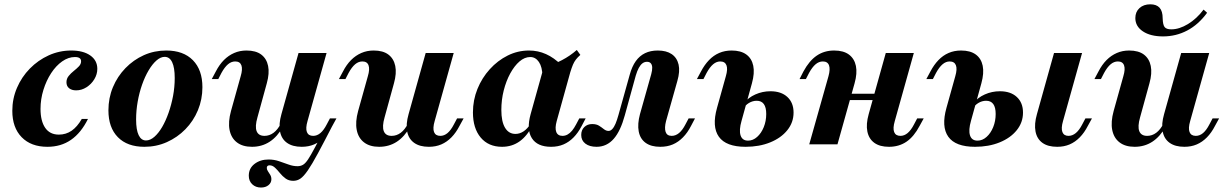

<svg xmlns="http://www.w3.org/2000/svg" viewBox="-20 -660 5600 878"><path d="M196.8 11.3Q121.8 11.3 79 -32.7Q36.3 -76.6 36.3 -153.2Q36.3 -208.9 57.7 -258.5Q79 -308.1 116.5 -346.4Q154 -384.7 202.8 -406.9Q251.6 -429 305.6 -429Q360.5 -429 392.7 -406.5Q425 -383.9 425 -345.2Q425 -320.2 411.3 -297.6Q397.6 -275 375.4 -260.9Q353.2 -246.8 328.2 -246.8Q308.1 -246.8 296 -256.5Q283.9 -266.1 283.9 -283.9Q283.9 -300 294 -312.5Q304 -325 317.3 -335.5Q330.6 -346 340.7 -356.5Q350.8 -366.9 350.8 -379.8Q350.8 -399.2 322.6 -399.2Q292.7 -399.2 264.5 -379.4Q236.3 -359.7 214.1 -325.8Q191.9 -291.9 178.6 -249.2Q165.3 -206.5 165.3 -162.1Q165.3 -106.5 186.7 -75.4Q208.1 -44.4 249.2 -44.4Q281.5 -44.4 307.3 -62.1Q333.1 -79.8 354 -116.1H382.3Q350.8 -52.4 304.8 -20.6Q258.9 11.3 196.8 11.3Z M640.3 11.3Q562.1 11.3 519 -32.7Q475.8 -76.6 475.8 -155.6Q475.8 -212.1 496.4 -261.3Q516.9 -310.5 553.6 -348.4Q590.3 -386.3 637.9 -407.7Q685.5 -429 740.3 -429Q818.5 -429 862.1 -384.7Q905.6 -340.3 905.6 -261.3Q905.6 -205.6 885.1 -156Q864.5 -106.5 827.8 -69Q791.1 -31.5 743.1 -10.1Q695.2 11.3 640.3 11.3ZM647.6 -17.7Q666.9 -17.7 685.9 -34.3Q704.8 -50.8 721.4 -79Q737.9 -107.3 750.8 -144Q763.7 -180.6 771.4 -221.4Q779 -262.1 779 -303.2Q779 -350.8 767.3 -375.4Q755.6 -400 733.1 -400Q714.5 -400 695.6 -383.5Q676.6 -366.9 659.7 -338.3Q642.7 -309.7 629.8 -273Q616.9 -236.3 609.7 -195.6Q602.4 -154.8 602.4 -113.7Q602.4 -66.1 614.1 -41.9Q625.8 -17.7 647.6 -17.7Z M1173.4 197.6Q1149.2 197.6 1133.5 182.7Q1117.7 167.7 1117.7 143.5Q1117.7 109.7 1144 89.5Q1170.2 69.4 1208.1 69.4Q1233.1 69.4 1255.6 77Q1278.2 84.7 1299.2 92.3Q1320.2 100 1340.3 100Q1354.8 100 1365.7 93.5Q1376.6 87.1 1388.7 69Q1400.8 50.8 1419 16.5Q1437.1 -17.7 1466.9 -73.4L1503.2 -91.1Q1461.3 -9.7 1433.9 41.1Q1406.5 91.9 1387.5 119.4Q1368.5 146.8 1353.6 156.9Q1338.7 166.9 1321 166.9Q1300.8 166.9 1286.3 156.5Q1271.8 146 1260.1 131.5Q1248.4 116.9 1237.1 106.5Q1225.8 96 1212.9 96Q1200 96 1200 108.1Q1200 115.3 1205.2 123Q1210.5 130.6 1215.7 139.5Q1221 148.4 1221 159.7Q1221 175.8 1207.7 186.7Q1194.4 197.6 1173.4 197.6ZM1132.3 11.3Q1089.5 11.3 1063.3 -8.9Q1037.1 -29 1029.8 -65.7Q1022.6 -102.4 1036.3 -152.4L1080.6 -311.3Q1090.3 -343.5 1083.9 -361.3Q1077.4 -379 1055.6 -379Q1037.9 -379 1022.6 -366.1Q1007.3 -353.2 992.7 -326.6L978.2 -298.4H948.4L966.9 -333.1Q983.1 -364.5 1004 -385.5Q1025 -406.5 1050.8 -417.7Q1076.6 -429 1107.3 -429Q1150 -429 1174.6 -410.5Q1199.2 -391.9 1206 -358.5Q1212.9 -325 1200 -279L1157.3 -123.4Q1145.2 -81.5 1153.6 -60.1Q1162.1 -38.7 1189.5 -38.7Q1212.1 -38.7 1231 -52.8Q1250 -66.9 1264.5 -95.2L1274.2 -80.6Q1248.4 -34.7 1212.9 -11.7Q1177.4 11.3 1132.3 11.3ZM1359.7 11.3Q1317.7 11.3 1292.3 -6.9Q1266.9 -25 1260.5 -58.9Q1254 -92.7 1266.9 -137.9L1345.2 -417.7H1473.4L1386.3 -106.5Q1376.6 -73.4 1383.5 -56Q1390.3 -38.7 1412.1 -38.7Q1429.8 -38.7 1445.2 -51.6Q1460.5 -64.5 1474.2 -91.1L1488.7 -118.5H1518.5L1500 -84.7Q1483.9 -53.2 1462.9 -31.9Q1441.9 -10.5 1416.5 0.4Q1391.1 11.3 1359.7 11.3Z M1713.7 11.3Q1671 11.3 1644.8 -8.9Q1618.5 -29 1611.3 -65.7Q1604 -102.4 1617.7 -152.4L1662.1 -311.3Q1671.8 -343.5 1665.3 -361.3Q1658.9 -379 1637.1 -379Q1619.4 -379 1604 -366.1Q1588.7 -353.2 1574.2 -326.6L1559.7 -298.4H1529.8L1548.4 -333.1Q1564.5 -364.5 1585.5 -385.5Q1606.5 -406.5 1632.3 -417.7Q1658.1 -429 1688.7 -429Q1731.5 -429 1756 -410.5Q1780.6 -391.9 1787.5 -358.5Q1794.4 -325 1781.5 -279L1738.7 -123.4Q1726.6 -81.5 1735.1 -60.1Q1743.5 -38.7 1771 -38.7Q1793.5 -38.7 1812.5 -52.8Q1831.5 -66.9 1846 -95.2L1855.6 -80.6Q1829.8 -34.7 1794.4 -11.7Q1758.9 11.3 1713.7 11.3ZM1941.1 11.3Q1899.2 11.3 1873.8 -6.9Q1848.4 -25 1841.9 -58.9Q1835.5 -92.7 1848.4 -137.9L1926.6 -417.7H2054.8L1967.7 -106.5Q1958.1 -73.4 1964.9 -56Q1971.8 -38.7 1993.5 -38.7Q2011.3 -38.7 2026.6 -51.6Q2041.9 -64.5 2055.6 -91.1L2070.2 -118.5H2100L2081.5 -84.7Q2065.3 -53.2 2044.4 -31.9Q2023.4 -10.5 1998 0.4Q1972.6 11.3 1941.1 11.3Z M2275.8 11.3Q2213.7 11.3 2178.2 -31Q2142.7 -73.4 2142.7 -146Q2142.7 -202.4 2163.3 -253.2Q2183.9 -304 2219.8 -343.5Q2255.6 -383.1 2301.6 -406Q2347.6 -429 2399.2 -429Q2440.3 -429 2477 -412.5Q2513.7 -396 2546 -363.7L2460.5 -312.9Q2459.7 -354 2444.4 -376.6Q2429 -399.2 2404.8 -399.2Q2379 -399.2 2355.6 -379Q2332.3 -358.9 2313.3 -324.2Q2294.4 -289.5 2283.5 -246.4Q2272.6 -203.2 2272.6 -157.3Q2272.6 -104 2289.5 -75.8Q2306.5 -47.6 2337.1 -47.6Q2356.5 -47.6 2374.2 -59.3Q2391.9 -71 2407.3 -95.2L2416.1 -88.7Q2391.9 -39.5 2356.9 -14.1Q2321.8 11.3 2275.8 11.3ZM2500 11.3Q2437.1 11.3 2412.1 -28.2Q2387.1 -67.7 2406.5 -137.9L2466.1 -351.6Q2513.7 -366.1 2550 -385.1Q2586.3 -404 2617.7 -431.5L2633.9 -408.9Q2621.8 -398.4 2613.7 -387.9Q2605.6 -377.4 2600 -364.1Q2594.4 -350.8 2587.9 -329.8L2525.8 -106.5Q2516.9 -74.2 2523.8 -56.5Q2530.6 -38.7 2552.4 -38.7Q2564.5 -38.7 2575.4 -44.8Q2586.3 -50.8 2596 -62.5Q2605.6 -74.2 2614.5 -91.1L2629 -118.5H2658.1L2639.5 -83.1Q2623.4 -52.4 2602.8 -31.5Q2582.3 -10.5 2556.9 0.4Q2531.5 11.3 2500 11.3Z M2708.1 11.3Q2675.8 11.3 2656.9 -3.2Q2637.9 -17.7 2637.9 -42.7Q2637.9 -65.3 2652 -79Q2666.1 -92.7 2687.9 -92.7Q2707.3 -92.7 2719.4 -85.1Q2731.5 -77.4 2741.5 -69.4Q2751.6 -61.3 2762.9 -61.3Q2771.8 -61.3 2779.8 -69.8Q2787.9 -78.2 2794.8 -94.4Q2801.6 -110.5 2808.1 -133.9L2859.7 -318.5Q2870.2 -356.5 2887.5 -380.6Q2904.8 -404.8 2929.8 -416.9Q2954.8 -429 2987.9 -429Q3027.4 -429 3051.6 -412.5Q3075.8 -396 3083.1 -364.9Q3090.3 -333.9 3077.4 -289.5L3025.8 -106.5Q3017.7 -75 3023.8 -56.9Q3029.8 -38.7 3051.6 -38.7Q3069.4 -38.7 3085.1 -51.6Q3100.8 -64.5 3114.5 -91.1L3129 -118.5H3158.1L3140.3 -84.7Q3124.2 -53.2 3103.2 -31.9Q3082.3 -10.5 3056.9 0.4Q3031.5 11.3 2999.2 11.3Q2957.3 11.3 2932.3 -6.9Q2907.3 -25 2900.8 -58.9Q2894.4 -92.7 2906.5 -137.9L2958.1 -321Q2962.9 -338.7 2962.5 -351.2Q2962.1 -363.7 2956 -370.6Q2950 -377.4 2938.7 -377.4Q2927.4 -377.4 2918.1 -370.6Q2908.9 -363.7 2901.2 -349.6Q2893.5 -335.5 2887.1 -313.7L2837.1 -132.3Q2827.4 -96.8 2814.9 -70.2Q2802.4 -43.5 2786.7 -25.4Q2771 -7.3 2751.2 2Q2731.5 11.3 2708.1 11.3Z M3389.5 11.3Q3300 11.3 3267.3 -34.7Q3234.7 -80.6 3258.9 -166.9L3299.2 -311.3Q3308.9 -344.4 3302 -361.7Q3295.2 -379 3273.4 -379Q3256.5 -379 3241.1 -366.1Q3225.8 -353.2 3211.3 -326.6L3196.8 -298.4H3166.9L3185.5 -333.1Q3201.6 -363.7 3222.2 -385.1Q3242.7 -406.5 3268.5 -417.7Q3294.4 -429 3325.8 -429Q3367.7 -429 3392.7 -410.9Q3417.7 -392.7 3424.6 -359.3Q3431.5 -325.8 3418.5 -279L3371 -107.3Q3358.9 -65.3 3366.5 -41.1Q3374.2 -16.9 3400.8 -16.9Q3423.4 -16.9 3442.3 -33.9Q3461.3 -50.8 3472.6 -78.6Q3483.9 -106.5 3483.9 -138.7Q3483.9 -199.2 3440.3 -199.2Q3421.8 -199.2 3404.8 -189.1Q3387.9 -179 3378.2 -161.3L3380.6 -187.1Q3401.6 -213.7 3434.3 -228.2Q3466.9 -242.7 3503.2 -242.7Q3552.4 -242.7 3580.6 -216.5Q3608.9 -190.3 3608.9 -145.2Q3608.9 -100 3580.2 -64.5Q3551.6 -29 3502 -8.9Q3452.4 11.3 3389.5 11.3Z M3680.6 0 3768.5 -311.3Q3777.4 -343.5 3771 -361.3Q3764.5 -379 3742.7 -379Q3725 -379 3709.7 -366.1Q3694.4 -353.2 3679.8 -326.6L3665.3 -298.4H3636.3L3654 -333.1Q3680.6 -382.3 3714.9 -405.6Q3749.2 -429 3794.4 -429Q3837.1 -429 3862.1 -410.5Q3887.1 -391.9 3894 -358.5Q3900.8 -325 3887.9 -279L3809.7 0ZM3804.8 -202.4 3812.9 -231.5H4040.3L4032.3 -202.4ZM4045.2 11.3Q4003.2 11.3 3978.2 -6.9Q3953.2 -25 3946.4 -58.5Q3939.5 -91.9 3952.4 -137.9L4030.6 -417.7H4158.9L4071.8 -106.5Q4062.1 -73.4 4069 -56Q4075.8 -38.7 4097.6 -38.7Q4115.3 -38.7 4130.6 -51.6Q4146 -64.5 4159.7 -91.1L4174.2 -118.5H4204L4185.5 -84.7Q4159.7 -35.5 4125.4 -12.1Q4091.1 11.3 4045.2 11.3Z M4814.5 11.3Q4771.8 11.3 4746.8 -6.9Q4721.8 -25 4715.3 -58.9Q4708.9 -92.7 4721.8 -137.9L4800 -417.7H4928.2L4841.1 -106.5Q4831.5 -73.4 4838.3 -56Q4845.2 -38.7 4866.1 -38.7Q4883.9 -38.7 4899.6 -51.6Q4915.3 -64.5 4929 -91.1L4943.5 -118.5H4973.4L4954.8 -84.7Q4938.7 -53.2 4917.7 -31.9Q4896.8 -10.5 4871.4 0.4Q4846 11.3 4814.5 11.3ZM4438.7 11.3Q4349.2 11.3 4316.5 -34.7Q4283.9 -80.6 4308.1 -166.9L4348.4 -311.3Q4358.1 -344.4 4351.2 -361.7Q4344.4 -379 4322.6 -379Q4305.6 -379 4290.3 -366.1Q4275 -353.2 4260.5 -326.6L4246 -298.4H4216.1L4234.7 -333.1Q4250.8 -363.7 4271.4 -385.1Q4291.9 -406.5 4317.7 -417.7Q4343.5 -429 4375 -429Q4416.9 -429 4441.9 -410.9Q4466.9 -392.7 4473.8 -359.3Q4480.6 -325.8 4467.7 -279L4420.2 -107.3Q4408.1 -65.3 4415.7 -41.1Q4423.4 -16.9 4450 -16.9Q4472.6 -16.9 4491.5 -33.9Q4510.5 -50.8 4521.8 -78.6Q4533.1 -106.5 4533.1 -138.7Q4533.1 -199.2 4489.5 -199.2Q4471 -199.2 4454 -189.1Q4437.1 -179 4427.4 -161.3L4429.8 -187.1Q4450.8 -213.7 4483.5 -228.2Q4516.1 -242.7 4552.4 -242.7Q4601.6 -242.7 4629.8 -216.5Q4658.1 -190.3 4658.1 -145.2Q4658.1 -100 4629.4 -64.5Q4600.8 -29 4551.2 -8.9Q4501.6 11.3 4438.7 11.3Z M5168.5 11.3Q5125.8 11.3 5099.6 -8.9Q5073.4 -29 5066.1 -65.7Q5058.9 -102.4 5072.6 -152.4L5116.9 -311.3Q5126.6 -343.5 5120.2 -361.3Q5113.7 -379 5091.9 -379Q5074.2 -379 5058.9 -366.1Q5043.5 -353.2 5029 -326.6L5014.5 -298.4H4984.7L5003.2 -333.1Q5019.4 -364.5 5040.3 -385.5Q5061.3 -406.5 5087.1 -417.7Q5112.9 -429 5143.5 -429Q5186.3 -429 5210.9 -410.5Q5235.5 -391.9 5242.3 -358.5Q5249.2 -325 5236.3 -279L5193.5 -123.4Q5181.5 -81.5 5189.9 -60.1Q5198.4 -38.7 5225.8 -38.7Q5248.4 -38.7 5267.3 -52.8Q5286.3 -66.9 5300.8 -95.2L5310.5 -80.6Q5284.7 -34.7 5249.2 -11.7Q5213.7 11.3 5168.5 11.3ZM5396 11.3Q5354 11.3 5328.6 -6.9Q5303.2 -25 5296.8 -58.9Q5290.3 -92.7 5303.2 -137.9L5381.5 -417.7H5509.7L5422.6 -106.5Q5412.9 -73.4 5419.8 -56Q5426.6 -38.7 5448.4 -38.7Q5466.1 -38.7 5481.5 -51.6Q5496.8 -64.5 5510.5 -91.1L5525 -118.5H5554.8L5536.3 -84.7Q5520.2 -53.2 5499.2 -31.9Q5478.2 -10.5 5452.8 0.4Q5427.4 11.3 5396 11.3ZM5298.4 -493.5Q5241.1 -493.5 5206.5 -516.5Q5171.8 -539.5 5171.8 -577.4Q5171.8 -605.6 5190.7 -623Q5209.7 -640.3 5240.3 -640.3Q5268.5 -640.3 5282.7 -624.6Q5296.8 -608.9 5296.8 -575.8Q5297.6 -546.8 5305.6 -536.3Q5313.7 -525.8 5336.3 -525.8Q5372.6 -525.8 5412.5 -550Q5452.4 -574.2 5483.9 -616.1L5500 -601.6Q5460.5 -547.6 5409.3 -520.6Q5358.1 -493.5 5298.4 -493.5Z"/></svg>

Font: Playfair 5pt SemiExpanded Light ExtraBold
Style: Italic
Weight: 800
Italic angle: -15.6°
Version: Version 2.001;gftools[0.9.30]